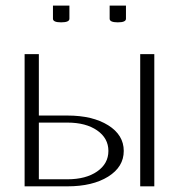

<svg xmlns="http://www.w3.org/2000/svg" viewBox="-20 -658 631 678"><path d="M367.2 -638.2H424.8V-591.8Q424.8 -579.1 396 -579.1Q367.2 -579.1 367.2 -591.8ZM167 -638.2H225.1V-591.8Q225.1 -579.1 195.8 -579.1Q167 -579.1 167 -591.8ZM117.2 -24.9H217.8Q283.2 -24.9 323 -52.5Q362.8 -80.1 362.8 -125Q362.8 -169.9 323 -197.5Q283.2 -225.1 217.8 -225.1H117.2ZM66.9 -466.8H117.2V-250H217.8Q307.1 -250 362.1 -215.6Q417 -181.2 417 -125Q417 -68.8 362.1 -34.4Q307.1 0 217.8 0H66.9ZM475.1 -466.8H524.9V0H475.1Z"/></svg>

Font: Resagokr
Style: Light
Weight: 300
Designer: gluk
Foundry: gluk
Version: Version 0.95